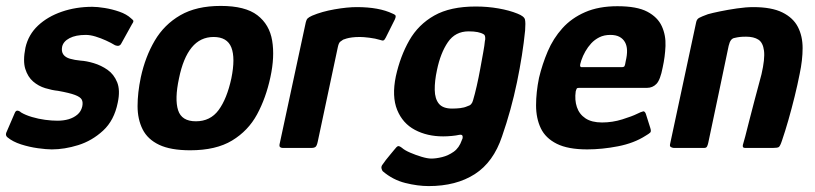

<svg xmlns="http://www.w3.org/2000/svg" viewBox="-33 -500 2755 649"><path d="M16 -116Q20 -127 26.5 -126Q33 -125 38 -120Q53 -111 75 -104.5Q97 -98 119.5 -95Q142 -92 161 -92Q182 -92 199 -97Q216 -102 228.5 -112.5Q241 -123 245 -140Q248 -154 243.5 -163Q239 -172 220.5 -179Q202 -186 163 -193Q143 -195 120 -202Q97 -209 79 -224.5Q61 -240 52.5 -267Q44 -294 53 -339Q63 -383 95.5 -413.5Q128 -444 176 -460.5Q224 -477 279 -477Q296 -477 321 -473Q346 -469 370.5 -460.5Q395 -452 410 -438Q418 -432 418 -428.5Q418 -425 413 -418L377 -353Q371 -341 356 -347Q343 -355 325.5 -363Q308 -371 290 -376.5Q272 -382 257 -382Q223 -382 202 -371Q181 -360 177 -342Q174 -326 181 -316Q188 -306 203.5 -301.5Q219 -297 240 -295Q259 -294 284 -286.5Q309 -279 330.5 -264Q352 -249 363 -222Q374 -195 365 -153Q353 -93 315.5 -58.5Q278 -24 231.5 -9.5Q185 5 142 5Q124 5 95 1Q66 -3 38 -12Q10 -21 -8 -36Q-15 -42 -12 -51Z M610 8Q544 8 505 -10.5Q466 -29 449 -63Q432 -97 432 -141.5Q432 -186 443 -239Q458 -308 490 -362.5Q522 -417 576.5 -448.5Q631 -480 713 -480Q796 -480 837 -448.5Q878 -417 887 -362.5Q896 -308 881 -239Q866 -169 836 -113.5Q806 -58 751.5 -25Q697 8 610 8ZM629 -90Q678 -90 706 -128Q734 -166 749 -235Q763 -304 749 -339.5Q735 -375 689 -375Q644 -375 615 -339.5Q586 -304 572 -235Q557 -165 569 -127.5Q581 -90 629 -90Z M1173 -476Q1248 -476 1294 -454Q1304 -450 1304.5 -446Q1305 -442 1302 -435L1271 -373Q1267 -365 1263.5 -363.5Q1260 -362 1252 -365Q1236 -370 1215.5 -372.5Q1195 -375 1184 -375Q1168 -375 1157 -373.5Q1146 -372 1139 -370Q1132 -368 1127 -366Q1122 -363 1117 -359Q1112 -355 1109 -341L1041 -21Q1038 -7 1033.5 -3.5Q1029 0 1020 0H922Q917 0 913.5 -3Q910 -6 913 -17L999 -417Q1002 -433 1006.5 -437.5Q1011 -442 1022 -447Q1055 -461 1098 -468.5Q1141 -476 1173 -476Z M1305 -242Q1320 -310 1350.5 -363.5Q1381 -417 1435 -447.5Q1489 -478 1575 -478Q1615 -478 1652 -471.5Q1689 -465 1716 -454Q1739 -445 1741.5 -434Q1744 -423 1742 -397Q1734 -316 1714.5 -222Q1695 -128 1664 -39Q1635 48 1572 88.5Q1509 129 1416 129Q1379 129 1337 118.5Q1295 108 1261 79Q1258 76 1256.5 69Q1255 62 1261 55Q1264 50 1271.5 40.5Q1279 31 1287 21.5Q1295 12 1299 7Q1308 -5 1312.5 -6Q1317 -7 1326 0Q1335 8 1353.5 16Q1372 24 1392 30Q1412 36 1425 36Q1441 36 1461.5 31Q1482 26 1500.5 13Q1519 0 1528 -26Q1528 -27 1528.5 -28Q1529 -29 1530 -30Q1532 -37 1530 -41.5Q1528 -46 1518 -44Q1510 -42 1494.5 -40.5Q1479 -39 1465 -39Q1411 -39 1369.5 -61Q1328 -83 1309.5 -128.5Q1291 -174 1305 -242ZM1444 -263Q1436 -226 1436.5 -196Q1437 -166 1450.5 -149.5Q1464 -133 1495 -133Q1509 -133 1522.5 -134.5Q1536 -136 1547 -141Q1555 -143 1559.5 -148Q1564 -153 1566 -161Q1572 -181 1578.5 -209.5Q1585 -238 1590.5 -268.5Q1596 -299 1600.5 -323.5Q1605 -348 1606 -361Q1608 -367 1607 -374.5Q1606 -382 1602 -384Q1594 -389 1581.5 -391.5Q1569 -394 1551 -394Q1506 -394 1481 -357.5Q1456 -321 1444 -263Z M1789 -237Q1800 -283 1818.5 -326.5Q1837 -370 1868 -404.5Q1899 -439 1945 -459Q1991 -479 2054 -479Q2120 -479 2155 -460.5Q2190 -442 2204 -411.5Q2218 -381 2216.5 -344.5Q2215 -308 2207 -272Q2199 -230 2186 -216.5Q2173 -203 2154 -203H1924Q1918 -203 1916.5 -200.5Q1915 -198 1913 -191Q1909 -162 1917 -138Q1925 -114 1946 -100Q1967 -86 2002 -86Q2037 -86 2070.5 -96.5Q2104 -107 2120 -115Q2134 -122 2141 -123.5Q2148 -125 2152 -109L2165 -68Q2169 -56 2165 -52Q2161 -48 2149 -41Q2110 -16 2056 -5.5Q2002 5 1952 5Q1887 5 1849 -14Q1811 -33 1795 -66.5Q1779 -100 1779 -144Q1779 -188 1789 -237ZM2082 -293Q2087 -314 2086.5 -330Q2086 -346 2079.5 -357.5Q2073 -369 2061 -375.5Q2049 -382 2030 -382Q2009 -382 1993 -374Q1977 -366 1965.5 -353.5Q1954 -341 1945.5 -326Q1937 -311 1932 -296Q1927 -281 1928 -277Q1929 -273 1933 -273Q1967 -273 2001 -273Q2035 -273 2068 -273Q2076 -273 2078 -276.5Q2080 -280 2082 -293Z M2244 0Q2241 0 2235.5 -2.5Q2230 -5 2232 -13Q2254 -116 2276 -218.5Q2298 -321 2320 -424Q2322 -435 2330 -439.5Q2338 -444 2360 -452Q2374 -456 2400.5 -461.5Q2427 -467 2458 -471.5Q2489 -476 2513 -476Q2575 -476 2611.5 -458Q2648 -440 2664 -409Q2680 -378 2680 -337.5Q2680 -297 2670 -250Q2663 -214 2653 -173.5Q2643 -133 2632 -94.5Q2621 -56 2610 -24Q2604 -6 2599.5 -3Q2595 0 2581 0H2485Q2476 0 2478 -10Q2480 -16 2486 -38.5Q2492 -61 2500 -93.5Q2508 -126 2517 -159Q2526 -192 2532.5 -217Q2539 -242 2541 -249Q2553 -301 2549.5 -328.5Q2546 -356 2530.5 -366Q2515 -376 2489 -376Q2476 -376 2467.5 -375Q2459 -374 2451 -372Q2443 -371 2438 -364.5Q2433 -358 2430 -345Q2414 -268 2396.5 -185Q2379 -102 2361 -17Q2360 -12 2357.5 -6Q2355 0 2348 0Z"/></svg>

Font: Glory
Style: Bold Italic
Weight: 700
Italic angle: -12°
Version: Version 1.011